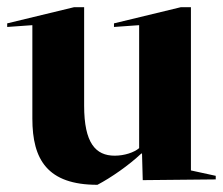

<svg xmlns="http://www.w3.org/2000/svg" viewBox="-35 -500 621 534"><path d="M362 1 565 -1V-11L496 -26V-480H468L282 -435V-425L352 -430V-88C338 -76 311 -67 284 -67C231 -67 199 -102 199 -206V-480H171L-15 -435V-425L55 -430V-170C55 -56 97 14 236 14C274 -6 323 -40 358 -73H360Z"/></svg>

Font: Mazius Display
Style: Bold
Weight: 700
Designer: Alberto Casagrande & Collletttivo
Foundry: Collletttivo
Version: Version 2.000;Glyphs 3.2 (3221)